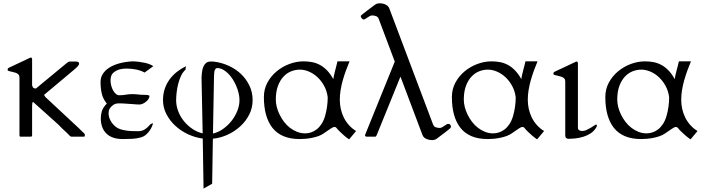

<svg xmlns="http://www.w3.org/2000/svg" viewBox="-20 -823 4237 1156"><path d="M166.5 0H102.1Q99.1 -1 98.1 -3.4Q97.2 -5.9 97.2 -8.8V-356.4Q97.2 -368.2 90.8 -374.8Q84.5 -381.3 74.7 -384.8Q64.9 -388.2 53.7 -390.4Q42.5 -392.6 32.2 -395.5Q29.3 -396.5 27.6 -398.2Q25.9 -399.9 25.9 -405.3Q25.9 -407.7 27.3 -410.2Q28.8 -412.6 33.2 -415L157.7 -473.6Q159.7 -474.6 161.9 -475.6Q164.1 -476.6 165 -476.6Q173.3 -476.6 173.3 -464.8V-309.1Q177.2 -294.9 183.6 -292.5Q189.9 -290 196.3 -290L379.4 -441.4Q384.8 -445.8 390.1 -449.2Q395.5 -452.6 402.8 -452.6H439Q442.9 -452.6 449.5 -450.2Q456.1 -447.8 456.1 -441.4Q456.1 -438 455.1 -434.8Q454.1 -431.6 450.7 -427Q447.3 -422.4 440.2 -415.8Q433.1 -409.2 420.9 -398.9L246.1 -252.4Q246.1 -248.5 249.5 -243.9Q252.9 -239.3 255.4 -236.8L456.1 -49.8Q466.8 -38.1 473.9 -32Q481 -25.9 484.6 -22.2Q488.3 -18.6 489.7 -16.1Q491.2 -13.7 491.2 -8.8Q491.2 -6.3 490.2 -3.2Q489.3 0 483.4 0H411.1Q407.2 0 403.3 -2.7Q399.4 -5.4 396.5 -8.8Q385.3 -21.5 368.9 -35.9Q352.5 -50.3 331.1 -73.2L180.2 -208.5Q180.2 -209 179.7 -209.5H179.2Q176.3 -209.5 174.8 -202.1Q173.3 -194.8 173.3 -185.5V-8.3Q173.3 -1.5 166.5 0Z M774.4 -453.6Q794.4 -453.6 814 -451.2Q833.5 -448.7 852.1 -444.8Q867.2 -441.4 879.2 -436.8Q891.1 -432.1 903.3 -424.8L850.6 -386.2Q839.4 -392.6 825.9 -397.2Q812.5 -401.9 797.9 -404.8Q783.2 -407.7 768.6 -408.9Q753.9 -410.2 740.7 -410.2Q719.2 -410.2 699.7 -405Q680.2 -399.9 662.6 -385.3Q653.3 -377.4 649.4 -365.2Q645.5 -353 645.5 -338.9Q645.5 -323.2 649.7 -307.4Q653.8 -291.5 660.9 -278.8Q668 -266.1 677.5 -257.8Q687 -249.5 698.2 -249.5Q718.3 -249.5 737.1 -252.9Q755.9 -256.3 776.4 -256.3Q793.9 -256.3 811.3 -254.2Q828.6 -252 847.2 -252Q852.5 -252 858.4 -251.7Q864.3 -251.5 868.9 -250.7Q873.5 -250 876.7 -248.5Q879.9 -247.1 879.9 -245.1Q879.9 -235.8 873.8 -226.6Q867.7 -217.3 858.4 -210Q849.1 -202.6 838.9 -198.2Q828.6 -193.8 819.8 -193.8Q811 -193.8 802.2 -194.3Q793.5 -194.8 784.7 -195.8Q770 -196.8 758.8 -197.5Q747.6 -198.2 737.5 -199Q727.5 -199.7 717.8 -200.2Q708 -200.7 696.3 -200.7Q685.1 -200.7 674.8 -197.8Q664.6 -194.8 654.8 -185.5Q645.5 -177.2 639.6 -167.5Q633.8 -157.7 633.8 -141.1Q633.8 -119.1 644.8 -98.1Q655.8 -77.1 676.3 -60.1Q688 -50.3 704.8 -44.9Q721.7 -39.6 740.2 -36.9Q758.8 -34.2 777.8 -33.7Q796.9 -33.2 813 -33.2Q834.5 -33.2 851.3 -43.7Q868.2 -54.2 885.7 -74.7Q888.2 -77.1 893.6 -78.4Q898.9 -79.6 901.4 -82Q900.9 -76.2 896 -64Q891.1 -51.8 882.1 -38.1Q873 -24.4 859.4 -12.5Q845.7 -0.5 827.6 4.4Q801.8 11.7 774.2 12.9Q746.6 14.2 719.2 14.2Q654.3 14.2 620.6 -19Q586.9 -52.2 586.9 -110.8Q586.9 -131.8 593.3 -153.6Q599.6 -175.3 623 -199.2Q599.6 -228.5 592.5 -260.3Q585.4 -292 585.4 -330.1Q585.4 -356 598.6 -377.2Q611.8 -398.4 636.2 -414.6Q660.6 -430.7 695.6 -440.7Q730.5 -450.7 774.4 -453.6Z M1200.7 11.2Q1155.3 5.4 1112.3 -14.6Q1069.3 -34.7 1035.9 -65.4Q1002.4 -96.2 981.9 -135.7Q961.4 -175.3 961.4 -220.2Q961.4 -256.8 971.9 -288.1Q982.4 -319.3 1001.2 -345Q1020 -370.6 1045.2 -390.4Q1070.3 -410.2 1099.6 -424.3L1096.7 -403.3Q1081.1 -389.6 1070.3 -366.9Q1059.6 -344.2 1053 -318.6Q1046.4 -293 1043.5 -266.8Q1040.5 -240.7 1040.5 -220.2Q1040.5 -186.5 1052.7 -154.1Q1064.9 -121.6 1086.7 -94.5Q1108.4 -67.4 1137.5 -47.6Q1166.5 -27.8 1200.2 -20L1193.4 -354.5Q1194.3 -376 1197 -394Q1199.7 -412.1 1206.1 -425Q1212.4 -438 1222.7 -445.3Q1232.9 -452.6 1249 -452.6Q1253.9 -452.6 1259 -452.6Q1264.2 -452.6 1269.5 -451.7Q1313.5 -446.3 1355.2 -427.7Q1397 -409.2 1429.2 -379.2Q1461.4 -349.1 1481.2 -308.8Q1501 -268.6 1501 -220.2Q1501 -173.3 1480.5 -133.1Q1460 -92.8 1426.3 -62Q1392.6 -31.2 1349.6 -11.7Q1306.6 7.8 1261.7 12.2L1257.3 283.2L1205.6 312.5ZM1421.9 -220.2Q1421.9 -240.2 1416.7 -262.2Q1411.6 -284.2 1402.3 -305.7Q1393.1 -327.1 1380.6 -346.7Q1368.2 -366.2 1353.3 -380.9Q1338.4 -395.5 1321.8 -404.3Q1305.2 -413.1 1288.1 -413.1Q1279.8 -413.1 1274.4 -403.3Q1269 -393.6 1268.6 -365.7L1262.2 -19Q1293.5 -25.9 1322.3 -46.1Q1351.1 -66.4 1373.3 -94.2Q1395.5 -122.1 1408.7 -155Q1421.9 -188 1421.9 -220.2Z M1568.8 -238.8Q1568.8 -286.6 1590.3 -326.2Q1611.8 -365.7 1646.2 -394Q1680.7 -422.4 1722.9 -438Q1765.1 -453.6 1807.1 -453.6Q1834 -453.6 1858.6 -449Q1883.3 -444.3 1905.8 -432.4Q1928.2 -420.4 1948.5 -399.7Q1968.8 -378.9 1986.8 -346.7Q1987.8 -356 1991 -369.9Q1994.1 -383.8 1998 -398.7Q2002 -413.6 2005.6 -428Q2009.3 -442.4 2011.7 -453.6H2084.5Q2073.2 -426.8 2062.7 -397.9Q2052.2 -369.1 2043.9 -339.8Q2035.6 -310.5 2030.8 -280.8Q2025.9 -251 2025.9 -222.7Q2025.9 -194.3 2032 -166.7Q2038.1 -139.2 2050.3 -114.7Q2062.5 -90.3 2081.1 -69.6Q2099.6 -48.8 2124 -34.2L2082 16.1Q2065.9 5.4 2052.2 -6.6Q2038.6 -18.6 2026.4 -30.3Q2013.7 -42.5 2007.8 -50.5Q2002 -58.6 1994.1 -58.6Q1989.7 -58.6 1985.4 -56.9Q1981 -55.2 1973.9 -50.5Q1966.8 -45.9 1955.8 -38.3Q1944.8 -30.8 1927.7 -19Q1914.6 -9.8 1896.5 -3.4Q1878.4 2.9 1859.1 6.8Q1839.8 10.7 1820.8 12.5Q1801.8 14.2 1786.1 14.2Q1727.1 14.2 1686.3 -3.4Q1645.5 -21 1619.6 -54.2Q1568.8 -119.6 1568.8 -238.8ZM1640.6 -223.1Q1640.6 -201.2 1646.7 -177.7Q1652.8 -154.3 1664.1 -131.6Q1675.3 -108.9 1690.9 -88.6Q1706.5 -68.4 1726.3 -53.2Q1746.1 -38.1 1769 -29.1Q1792 -20 1817.4 -20Q1835 -20 1852.8 -25.9Q1870.6 -31.7 1886.7 -44.2Q1902.8 -56.6 1916 -76.7Q1929.2 -96.7 1937.5 -125.5Q1953.1 -180.7 1953.1 -237.3Q1948.7 -273.9 1932.4 -304.4Q1916 -335 1892.6 -357.2Q1869.1 -379.4 1841.1 -391.6Q1813 -403.8 1785.2 -403.8Q1758.8 -403.8 1732.9 -393.6Q1707 -383.3 1686.5 -361.3Q1666 -339.4 1653.3 -305.2Q1640.6 -271 1640.6 -223.1Z M2587.4 -73.7Q2592.3 -61 2603.3 -56.9Q2614.3 -52.7 2627.4 -52.7Q2634.3 -52.7 2641.4 -56.6Q2648.4 -60.5 2655 -64.9Q2661.6 -69.3 2667.5 -73.2Q2673.3 -77.1 2677.7 -77.1Q2687.5 -77.1 2691.2 -71.8Q2694.8 -66.4 2694.8 -59.6Q2694.8 -57.1 2693.6 -54.7Q2692.4 -52.2 2684.3 -45.4Q2676.3 -38.6 2659.2 -25.4Q2642.1 -12.2 2610.8 11.2Q2604 16.6 2595.9 18.6Q2587.9 20.5 2579.6 20.5Q2572.8 20.5 2564.2 18.8Q2555.7 17.1 2547.9 13.7Q2540 10.3 2533.7 4.6Q2527.3 -1 2524.4 -8.3L2391.1 -361.8L2247.6 -8.3Q2246.6 -7.3 2244.6 -3.7Q2242.7 0 2239.7 0H2189.5Q2177.7 0 2177.7 -9.8L2356.9 -452.1L2260.3 -709Q2255.4 -721.7 2244.4 -725.8Q2233.4 -730 2220.2 -730Q2213.4 -730 2206.3 -726.1Q2199.2 -722.2 2192.6 -717.8Q2186 -713.4 2180.2 -709.5Q2174.3 -705.6 2169.9 -705.6Q2164.1 -705.6 2158 -712.6Q2151.9 -719.7 2151.9 -726.6Q2151.9 -727.5 2153.3 -729.2Q2154.8 -731 2162.8 -737.5Q2170.9 -744.1 2188 -757.3Q2205.1 -770.5 2236.8 -793.9Q2243.7 -799.3 2251.7 -801.3Q2259.8 -803.2 2268.1 -803.2Q2275.4 -803.2 2283.9 -801.5Q2292.5 -799.8 2300.3 -796.1Q2308.1 -792.5 2314.5 -786.6Q2320.8 -780.8 2323.7 -772.9Z M2700.7 -238.8Q2700.7 -286.6 2722.2 -326.2Q2743.7 -365.7 2778.1 -394Q2812.5 -422.4 2854.7 -438Q2897 -453.6 2939 -453.6Q2965.8 -453.6 2990.5 -449Q3015.1 -444.3 3037.6 -432.4Q3060.1 -420.4 3080.3 -399.7Q3100.6 -378.9 3118.7 -346.7Q3119.6 -356 3122.8 -369.9Q3126 -383.8 3129.9 -398.7Q3133.8 -413.6 3137.5 -428Q3141.1 -442.4 3143.6 -453.6H3216.3Q3205.1 -426.8 3194.6 -397.9Q3184.1 -369.1 3175.8 -339.8Q3167.5 -310.5 3162.6 -280.8Q3157.7 -251 3157.7 -222.7Q3157.7 -194.3 3163.8 -166.7Q3169.9 -139.2 3182.1 -114.7Q3194.3 -90.3 3212.9 -69.6Q3231.4 -48.8 3255.9 -34.2L3213.9 16.1Q3197.8 5.4 3184.1 -6.6Q3170.4 -18.6 3158.2 -30.3Q3145.5 -42.5 3139.6 -50.5Q3133.8 -58.6 3126 -58.6Q3121.6 -58.6 3117.2 -56.9Q3112.8 -55.2 3105.7 -50.5Q3098.6 -45.9 3087.6 -38.3Q3076.7 -30.8 3059.6 -19Q3046.4 -9.8 3028.3 -3.4Q3010.3 2.9 2991 6.8Q2971.7 10.7 2952.6 12.5Q2933.6 14.2 2918 14.2Q2858.9 14.2 2818.1 -3.4Q2777.3 -21 2751.5 -54.2Q2700.7 -119.6 2700.7 -238.8ZM2772.5 -223.1Q2772.5 -201.2 2778.6 -177.7Q2784.7 -154.3 2795.9 -131.6Q2807.1 -108.9 2822.8 -88.6Q2838.4 -68.4 2858.2 -53.2Q2877.9 -38.1 2900.9 -29.1Q2923.8 -20 2949.2 -20Q2966.8 -20 2984.6 -25.9Q3002.4 -31.7 3018.6 -44.2Q3034.7 -56.6 3047.9 -76.7Q3061 -96.7 3069.3 -125.5Q3085 -180.7 3085 -237.3Q3080.6 -273.9 3064.2 -304.4Q3047.9 -335 3024.4 -357.2Q3001 -379.4 2972.9 -391.6Q2944.8 -403.8 2917 -403.8Q2890.6 -403.8 2864.7 -393.6Q2838.9 -383.3 2818.4 -361.3Q2797.9 -339.4 2785.2 -305.2Q2772.5 -271 2772.5 -223.1Z M3569.8 -55.7Q3557.1 -33.7 3536.4 -20.3Q3515.6 -6.8 3491.9 0.5Q3468.3 7.8 3444.1 10.3Q3419.9 12.7 3400.4 12.7Q3395.5 12.7 3389.4 8.3Q3383.3 3.9 3383.3 -7.3V-332.5Q3383.3 -344.2 3377 -350.8Q3370.6 -357.4 3360.8 -360.8Q3351.1 -364.3 3339.8 -366.5Q3328.6 -368.7 3318.4 -371.6Q3315.4 -372.6 3313.7 -374.3Q3312 -376 3312 -381.3Q3312 -383.8 3313.5 -386.2Q3314.9 -388.7 3319.3 -391.1L3443.8 -449.7Q3445.8 -450.7 3448 -451.7Q3450.2 -452.6 3451.2 -452.6Q3459.5 -452.6 3459.5 -440.9V-54.7Q3459.5 -43 3467.8 -38.6Q3476.1 -34.2 3485.4 -34.2Q3497.6 -34.2 3511 -40.3Q3524.4 -46.4 3536.4 -53.5Q3548.3 -60.5 3557.1 -66.7Q3565.9 -72.8 3568.8 -72.8Q3572.8 -72.8 3573.2 -70.3Q3573.7 -67.9 3573.7 -66.4Q3573.7 -64.9 3573 -62.3Q3572.3 -59.6 3569.8 -55.7Z M3624.5 -238.8Q3624.5 -286.6 3646 -326.2Q3667.5 -365.7 3701.9 -394Q3736.3 -422.4 3778.6 -438Q3820.8 -453.6 3862.8 -453.6Q3889.6 -453.6 3914.3 -449Q3939 -444.3 3961.4 -432.4Q3983.9 -420.4 4004.2 -399.7Q4024.4 -378.9 4042.5 -346.7Q4043.5 -356 4046.6 -369.9Q4049.8 -383.8 4053.7 -398.7Q4057.6 -413.6 4061.3 -428Q4064.9 -442.4 4067.4 -453.6H4140.1Q4128.9 -426.8 4118.4 -397.9Q4107.9 -369.1 4099.6 -339.8Q4091.3 -310.5 4086.4 -280.8Q4081.5 -251 4081.5 -222.7Q4081.5 -194.3 4087.6 -166.7Q4093.8 -139.2 4106 -114.7Q4118.2 -90.3 4136.7 -69.6Q4155.3 -48.8 4179.7 -34.2L4137.7 16.1Q4121.6 5.4 4107.9 -6.6Q4094.2 -18.6 4082 -30.3Q4069.3 -42.5 4063.5 -50.5Q4057.6 -58.6 4049.8 -58.6Q4045.4 -58.6 4041 -56.9Q4036.6 -55.2 4029.5 -50.5Q4022.5 -45.9 4011.5 -38.3Q4000.5 -30.8 3983.4 -19Q3970.2 -9.8 3952.1 -3.4Q3934.1 2.9 3914.8 6.8Q3895.5 10.7 3876.5 12.5Q3857.4 14.2 3841.8 14.2Q3782.7 14.2 3741.9 -3.4Q3701.2 -21 3675.3 -54.2Q3624.5 -119.6 3624.5 -238.8ZM3696.3 -223.1Q3696.3 -201.2 3702.4 -177.7Q3708.5 -154.3 3719.7 -131.6Q3731 -108.9 3746.6 -88.6Q3762.2 -68.4 3782 -53.2Q3801.8 -38.1 3824.7 -29.1Q3847.7 -20 3873 -20Q3890.6 -20 3908.4 -25.9Q3926.3 -31.7 3942.4 -44.2Q3958.5 -56.6 3971.7 -76.7Q3984.9 -96.7 3993.2 -125.5Q4008.8 -180.7 4008.8 -237.3Q4004.4 -273.9 3988 -304.4Q3971.7 -335 3948.2 -357.2Q3924.8 -379.4 3896.7 -391.6Q3868.7 -403.8 3840.8 -403.8Q3814.5 -403.8 3788.6 -393.6Q3762.7 -383.3 3742.2 -361.3Q3721.7 -339.4 3709 -305.2Q3696.3 -271 3696.3 -223.1Z"/></svg>

Font: Kurinto Book Core
Style: Regular
Weight: 400
Designer: Kurinto was developed by Clint Goss from a range of fonts that are compatible with the SIL Open Font License Version 1.1
Foundry: Clinton F. Goss
Version: Version 2.196; July 25, 2020